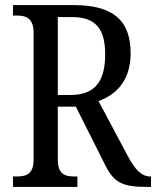

<svg xmlns="http://www.w3.org/2000/svg" viewBox="-20 -734 613 754"><path d="M31 0H284V-41H273C235 -41 207 -49 207 -108V-315H278L391 -90C427 -15 462 0 558 0H573V-41H570C535 -41 510 -69 482 -121L367 -337C433 -361 493 -414 493 -525C493 -655 423 -714 269 -714H31V-673H45C81 -673 112 -664 112 -605V-108C112 -49 82 -41 45 -41H31ZM257 -361H207V-667H263C356 -667 393 -620 393 -521C393 -417 355 -361 257 -361Z"/></svg>

Font: Noto Serif Lao Condensed
Style: Regular
Weight: 400
Width: 3
Designer: Monotype Design Team
Foundry: Monotype Imaging Inc.
Version: Version 2.003